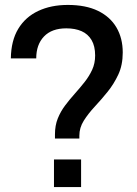

<svg xmlns="http://www.w3.org/2000/svg" viewBox="-20 -759 554 779"><path d="M203 -197V-214Q203 -250 214.5 -278.5Q226 -307 244.5 -331.5Q263 -356 284 -379.5Q305 -403 323.5 -426.5Q342 -450 354 -476Q366 -502 366 -534Q366 -572 351.5 -596.5Q337 -621 311 -632.5Q285 -644 249 -644Q190 -644 158.5 -611Q127 -578 127 -522H24Q25 -594 54 -642Q83 -690 135 -714.5Q187 -739 255 -739Q328 -739 377.5 -715Q427 -691 452.5 -647.5Q478 -604 478 -546Q478 -495 460 -456.5Q442 -418 416.5 -386.5Q391 -355 364.5 -326.5Q338 -298 320 -269.5Q302 -241 302 -209V-197ZM199 0V-112H309V0Z"/></svg>

Font: Hubot Sans Medium
Style: Regular
Weight: 500
Designer: Deni Anggara
Foundry: GitHub, Inc., Subsidiary of Microsoft Corporation
Version: Version 2.000